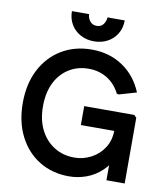

<svg xmlns="http://www.w3.org/2000/svg" viewBox="-98 -992 950 1088"><g transform="rotate(10 377.0 -447.5)"><path d="M372 15Q276 15 201.5 -30.5Q127 -76 85 -158.5Q43 -241 43 -350Q43 -460 85.5 -542Q128 -624 203.5 -669.5Q279 -715 377 -715Q479 -715 556 -663Q633 -611 670 -520L570 -491L559 -493Q532 -547 485 -576Q438 -605 378 -605Q315 -605 265 -574Q215 -543 187 -486Q159 -429 159 -351Q159 -273 188 -215.5Q217 -158 268 -126.5Q319 -95 384 -95Q434 -95 479.5 -118.5Q525 -142 553 -185.5Q581 -229 581 -287V-306L621 -283H389V-392H677L691 -378V0H586V-150H625Q599 -94 559.5 -57Q520 -20 471.5 -2.5Q423 15 372 15ZM379 -763Q336 -763 301.5 -781.5Q267 -800 247 -833.5Q227 -867 227 -910H326Q326 -889 340 -870.5Q354 -852 379 -852Q405 -852 418 -870.5Q431 -889 432 -910H531Q531 -867 511 -833.5Q491 -800 456.5 -781.5Q422 -763 379 -763Z"/></g></svg>

Font: Fustat
Style: Bold
Weight: 700
Designer: Mohamed Gaber, Khaled Hosny, Laura Garcia Mut
Foundry: Kief Type Foundry, Alif Type Foundry, Hard Type Foundry
Version: Version 1.007